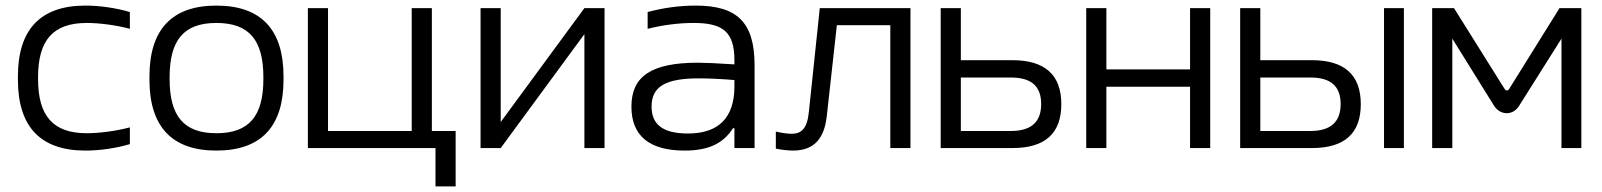

<svg xmlns="http://www.w3.org/2000/svg" viewBox="-20 -529 5724 686"><path d="M44 -256V-244C44 -78 123 9 285 9C336 9 393 1 444 -14V-74C397 -61 335 -53 290 -53C170 -53 116 -114 116 -247V-253C116 -386 170 -447 290 -447C335 -447 397 -439 444 -426V-486C393 -501 336 -509 285 -509C123 -509 44 -422 44 -256Z M514 -256V-244C514 -78 593 9 753 9C914 9 993 -78 993 -244V-256C993 -422 914 -509 753 -509C593 -509 514 -422 514 -256ZM586 -247V-253C586 -385 636 -447 753 -447C871 -447 921 -385 921 -253V-247C921 -115 871 -53 753 -53C636 -53 586 -115 586 -247Z M1080 -500V0H1536V137H1608V-61H1523V-500H1451V-61H1152V-500Z M1697 0H1769L2068 -407V0H2140V-500H2068L1769 -93V-500H1697Z M2466 -509C2407 -509 2350 -501 2294 -486V-426C2349 -440 2407 -447 2458 -447C2562 -447 2604 -416 2604 -314V-299C2542 -303 2498 -305 2474 -305C2305 -305 2236 -255 2236 -148C2236 -44 2300 9 2426 9C2511 9 2564 -16 2599 -71H2604V0H2676V-296C2676 -449 2614 -509 2466 -509ZM2308 -148C2308 -220 2358 -249 2477 -249C2508 -249 2558 -247 2604 -243V-220C2604 -108 2547 -52 2438 -52C2346 -52 2308 -86 2308 -148Z M2934 -114 2970 -439H3161V0H3233V-500H2909L2870 -129C2864 -70 2844 -51 2808 -51C2794 -51 2773 -54 2752 -59V2C2770 6 2796 9 2813 9C2889 9 2925 -34 2934 -114Z M3341 0H3597C3714 0 3772 -52 3772 -157C3772 -262 3713 -314 3597 -314H3413V-500H3341ZM3413 -61V-252H3592C3665 -252 3700 -221 3700 -157C3700 -93 3664 -61 3592 -61Z M3861 0H3933V-219H4232V0H4304V-500H4232V-281H3933V-500H3861Z M4411 0H4667C4784 0 4842 -52 4842 -157C4842 -262 4783 -314 4667 -314H4483V-500H4411ZM4483 -61V-252H4662C4735 -252 4770 -221 4770 -157C4770 -93 4734 -61 4662 -61ZM4925 0H4996V-500H4925Z M5097 -500V0H5169V-391L5317 -153C5340 -115 5387 -115 5409 -153L5559 -391V0H5630V-500H5552L5372 -211C5368 -204 5360 -204 5356 -211L5175 -500Z"/></svg>

Font: LT Wave Alt Light
Style: Regular
Weight: 300
Designer: Daniel Lyons
Version: Version 2.5 (Glyphs App)